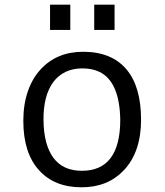

<svg xmlns="http://www.w3.org/2000/svg" viewBox="-20 -794 706 824"><path d="M80.1 -275.4Q80.1 -345.7 99.4 -401.6Q118.7 -457.5 153.3 -495.1Q223.1 -571.8 336.9 -571.8Q459 -571.8 522.9 -496.1Q585.4 -421.9 585.4 -280.3Q585.4 -140.6 510.3 -62Q441.4 9.8 330.1 9.8Q213.4 9.8 147.5 -63.5Q80.1 -137.2 80.1 -275.4ZM331.1 -61Q496.1 -61 496.1 -280.3Q493.2 -444.3 406.2 -485.8Q375.5 -500.5 334.2 -500.5Q293 -500.5 261.7 -485.6Q230.5 -470.7 209 -442.4Q165.5 -383.3 166.7 -277.8Q168 -172.4 209.2 -116.7Q250.5 -61 331.1 -61ZM384.3 -773.9H471.7V-665.5H384.3ZM194.8 -773.9H281.7V-665.5H194.8Z"/></svg>

Font: Duru Sans
Style: Regular
Weight: 400
Designer: Onur Yazõcõgil
Foundry: Onur Yazõcõgil
Version: Version 1.002